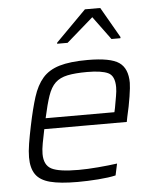

<svg xmlns="http://www.w3.org/2000/svg" viewBox="-53 -784 673 837"><g transform="rotate(-5 283.5 -365.5)"><path d="M253 8Q177 8 133 -3.5Q89 -15 70 -42.5Q51 -70 51 -117Q51 -143 56.5 -177Q62 -211 71 -254Q86 -327 102 -377.5Q118 -428 145 -459Q172 -490 218.5 -504Q265 -518 342 -518Q442 -518 479.5 -492Q517 -466 517 -403Q517 -385 510.5 -343Q504 -301 493 -255L489 -234H128Q121 -200 116 -173.5Q111 -147 111 -127Q111 -78 143.5 -61Q176 -44 262 -44Q300 -44 347.5 -48Q395 -52 431 -57L420 -6Q390 1 343 4.5Q296 8 253 8ZM138 -281H439L443 -299Q448 -328 452 -350Q456 -372 456 -389Q456 -439 427 -452.5Q398 -466 336 -466Q283 -466 249.5 -459Q216 -452 196 -433Q176 -414 163.5 -377.5Q151 -341 138 -281ZM216 -600 217 -605 350 -739H417L494 -605L493 -600H454L379 -702L262 -600Z"/></g></svg>

Font: Saira Light
Style: Italic
Weight: 300
Italic angle: -12°
Designer: Hector Gatti with collaboration of the Omnibus-Type team
Foundry: Omnibus-Type
Version: Version 1.100; ttfautohint (v1.8.3)